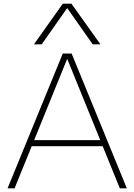

<svg xmlns="http://www.w3.org/2000/svg" viewBox="-20 -1020 728 1040"><path d="M21 0 320 -730H368L667 0H629L345 -699H343L59 0ZM135 -228V-261H553V-228ZM164 -780 320 -1000H367L524 -780H482L345 -975H343L206 -780Z"/></svg>

Font: M PLUS 2 ExtraLight
Style: Regular
Weight: 250
Designer: Coji Morishita
Foundry: UNDERFOREST DESIGN
Version: Version 1.001